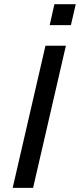

<svg xmlns="http://www.w3.org/2000/svg" viewBox="-20 -912 388 932"><path d="M41.5 0 200.7 -689.9H299.8L140.6 0ZM221.2 -790 244.1 -891.6H347.7L324.2 -790Z"/></svg>

Font: Acari Sans Medium
Style: Italic
Weight: 500
Italic angle: -13°
Designer: Alfredo Marco Pradil and Stefan Peev
Foundry: Hanken Design Co.
Version: Version 1.045